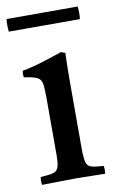

<svg xmlns="http://www.w3.org/2000/svg" viewBox="-78 -705 455 750"><g transform="rotate(-10 149.0 -330.0)"><path d="M277 1Q249 1 220 0Q191 -1 156 -1Q124 -1 90.5 0Q57 1 27 1Q24 -15 27 -30Q61 -32 77 -36.5Q93 -41 98 -56Q103 -71 103 -104V-328Q103 -367 100 -386Q97 -405 82 -412.5Q67 -420 30 -425Q27 -439 30 -451Q72 -459 112 -471.5Q152 -484 189 -497L206 -491Q205 -460 204.5 -433Q204 -406 204 -382V-114Q204 -75 208.5 -58Q213 -41 228.5 -36.5Q244 -32 277 -30Q280 -15 277 1ZM3 -661H285Q288 -636 285 -611H3Q0 -636 3 -661Z"/></g></svg>

Font: Tiro Telugu
Style: Regular
Weight: 400
Designer: Telugu: John Hudson & Fiona Ross. Latin: John Hudson.
Foundry: Tiro Typeworks Ltd.
Version: Version 1.52